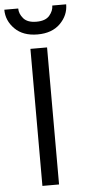

<svg xmlns="http://www.w3.org/2000/svg" viewBox="-96 -944 437 977"><g transform="rotate(-5 123.0 -455.0)"><path d="M-35 -910H36Q36 -883 56.5 -859Q77 -835 123 -835Q169 -835 189.5 -859Q210 -883 210 -910H281Q281 -854 239 -812Q197 -770 123 -770Q49 -770 7 -812Q-35 -854 -35 -910ZM80 -700H165V0H80Z"/></g></svg>

Font: renner_400book
Style: Book
Weight: 400
Version: Version 003.000 ; ttfautohint (v0.97) -l 8 -r 50 -G 200 -x 1